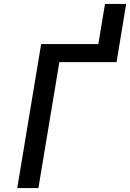

<svg xmlns="http://www.w3.org/2000/svg" viewBox="-20 -960 664 980"><path d="M68 0 190 -735H482L516 -940H624L575 -643H283L176 0Z"/></svg>

Font: Iosevka Curly SmBdExObl
Style: Regular
Weight: 600
Width: 7
Italic angle: -9°
Monospace: yes
Designer: Belleve Invis
Foundry: Belleve Invis
Version: Version 11.1.0; ttfautohint (v1.8.3)